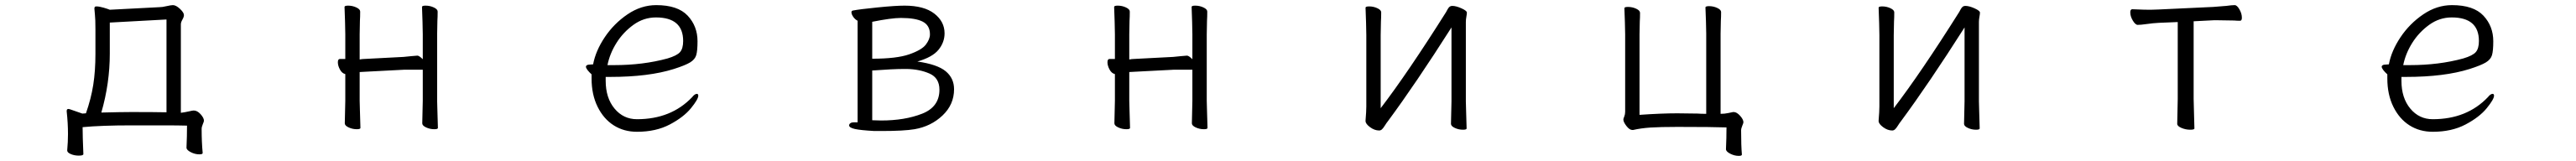

<svg xmlns="http://www.w3.org/2000/svg" viewBox="-20 -501 10040 628"><path d="M757 101Q740 101 723.5 92.5Q707 84 707 75V74Q709 30 709 -11Q680 -12 606 -12H493Q375 -12 302 -5Q302 31 305 100Q305 106 287 106Q270 106 256 100Q242 94 242 86V85Q245 52 245 22Q245 -21 240 -66V-68Q240 -72 241.5 -74Q243 -76 247 -76L252 -75Q264 -71 301 -58L315 -59Q335 -116 343.5 -170Q352 -224 352 -291V-386Q352 -427 350 -444L348 -467Q348 -472 349.5 -474Q351 -476 356 -476Q367 -476 384 -471Q401 -466 408 -463L601 -473Q613 -473 629 -477Q647 -481 654 -481Q666 -481 681.5 -466.5Q697 -452 697 -442Q697 -435 691 -424.5Q685 -414 685 -406V-61Q701 -63 716 -66.5Q731 -70 735 -70Q749 -70 762 -55.5Q775 -41 775 -30Q775 -27 770.5 -16.5Q766 -6 766 2Q766 53 770 95V96Q770 101 757 101ZM492 -64Q582 -64 629 -63V-425L408 -413V-292Q408 -176 375 -62Q454 -64 492 -64Z M1554 -229 1400 -221 1382 -220V-108L1383 -70L1385 -2Q1385 3 1371 3Q1354 3 1339 -4Q1324 -11 1324 -20L1326 -108V-212Q1313 -215 1305 -230Q1297 -245 1297 -258Q1297 -271 1305 -271H1326V-367L1325 -416L1323 -474Q1323 -479 1337 -479Q1354 -479 1369 -472Q1384 -465 1384 -456Q1384 -435 1383 -420L1382 -367V-269Q1392 -271 1399 -271L1553 -279Q1555 -279 1583 -282Q1602 -284 1607 -284Q1614 -284 1628 -270V-367L1627 -416L1625 -474Q1625 -479 1639 -479Q1656 -479 1671 -472Q1686 -465 1686 -456Q1686 -435 1685 -420L1684 -367V-108L1685 -70L1687 -2Q1687 3 1673 3Q1656 3 1641 -4Q1626 -11 1626 -20L1628 -108V-229Z M2463 -36Q2596 -36 2678 -122Q2688 -135 2697 -135Q2699 -135 2700.5 -133Q2702 -131 2702 -128Q2702 -114 2673.5 -79Q2645 -44 2591 -15.5Q2537 13 2463 13Q2412 13 2372.5 -12Q2333 -37 2309.5 -84.5Q2286 -132 2286 -195V-211Q2276 -220 2270 -228Q2264 -236 2264 -241Q2264 -244 2267.5 -246.5Q2271 -249 2278 -249L2292 -250Q2302 -303 2337.5 -356Q2373 -409 2426 -445Q2479 -481 2538 -481Q2622 -481 2660.5 -440Q2699 -399 2699 -340Q2699 -303 2694 -286Q2689 -269 2670 -257.5Q2651 -246 2607 -232Q2509 -201 2359 -201H2341V-186Q2341 -119 2375.5 -77.5Q2410 -36 2463 -36ZM2374 -247Q2487 -247 2582 -273Q2619 -284 2631 -298Q2643 -312 2643 -341Q2643 -387 2616.5 -410Q2590 -433 2537 -433Q2489 -433 2449 -404Q2409 -375 2383 -333.5Q2357 -292 2348 -247Z M3290 -12Q3290 -17 3295 -20.5Q3300 -24 3309 -24H3323V-420Q3312 -426 3305.5 -436Q3299 -446 3299 -453Q3299 -459 3305 -460Q3331 -465 3400.5 -472Q3470 -479 3506 -479Q3582 -479 3622 -448Q3662 -417 3662 -371Q3662 -336 3638.5 -307Q3615 -278 3556 -261Q3634 -250 3666.5 -223Q3699 -196 3699 -153Q3699 -93 3654 -50.5Q3609 -8 3545 3Q3504 10 3416 10H3388Q3334 7 3312 2Q3290 -3 3290 -12ZM3415 -31Q3507 -31 3574.5 -57.5Q3642 -84 3642 -151Q3642 -197 3603.5 -214Q3565 -231 3515 -232H3505Q3461 -232 3380 -226V-32ZM3605 -367Q3605 -402 3577 -416.5Q3549 -431 3492 -431Q3455 -431 3380 -416V-272Q3475 -272 3524 -289Q3573 -306 3589 -327Q3605 -348 3605 -367Z M4554 -229 4400 -221 4382 -220V-108L4383 -70L4385 -2Q4385 3 4371 3Q4354 3 4339 -4Q4324 -11 4324 -20L4326 -108V-212Q4313 -215 4305 -230Q4297 -245 4297 -258Q4297 -271 4305 -271H4326V-367L4325 -416L4323 -474Q4323 -479 4337 -479Q4354 -479 4369 -472Q4384 -465 4384 -456Q4384 -435 4383 -420L4382 -367V-269Q4392 -271 4399 -271L4553 -279Q4555 -279 4583 -282Q4602 -284 4607 -284Q4614 -284 4628 -270V-367L4627 -416L4625 -474Q4625 -479 4639 -479Q4656 -479 4671 -472Q4686 -465 4686 -456Q4686 -435 4685 -420L4684 -367V-108L4685 -70L4687 -2Q4687 3 4673 3Q4656 3 4641 -4Q4626 -11 4626 -20L4628 -108V-229Z M5390 -28Q5385 -22 5378.5 -11.5Q5372 -1 5367 3.5Q5362 8 5356 8Q5338 8 5320.5 -5Q5303 -18 5303 -29V-31Q5306 -67 5306 -86V-364L5305 -413L5303 -471Q5303 -476 5317 -476Q5334 -476 5349 -469Q5364 -462 5364 -453Q5364 -432 5363 -417L5362 -364V-79Q5467 -216 5617 -454Q5619 -458 5623 -465Q5627 -472 5631 -475Q5635 -478 5641 -478Q5656 -478 5677 -468.5Q5698 -459 5698 -452Q5698 -446 5696 -435.5Q5694 -425 5694 -415V-106L5695 -68L5697 0Q5697 5 5683 5Q5666 5 5651 -2Q5636 -9 5636 -18L5638 -106V-394Q5498 -174 5390 -28Z M6758 107Q6741 107 6724.5 98.5Q6708 90 6708 81V80Q6710 36 6710 -4Q6657 -6 6519 -6Q6451 -6 6413.5 -3.5Q6376 -1 6346 6H6343Q6332 6 6320 -9.5Q6308 -25 6308 -35Q6308 -38 6311.5 -46.5Q6315 -55 6315 -65V-367L6314 -414L6312 -469Q6312 -474 6326 -474Q6343 -474 6358 -467Q6373 -460 6373 -451Q6373 -431 6372 -417L6371 -367V-53Q6456 -59 6518 -59L6599 -58Q6607 -57 6631 -57V-370L6630 -417L6628 -472Q6628 -477 6642 -477Q6659 -477 6674 -470Q6689 -463 6689 -454Q6689 -434 6688 -420L6687 -370V-57Q6703 -57 6716.5 -60Q6730 -63 6736 -64H6738Q6750 -64 6763 -49.5Q6776 -35 6776 -24Q6776 -21 6771.5 -10.5Q6767 0 6767 8Q6767 68 6770 101V102Q6770 107 6758 107Z M7390 -28Q7385 -22 7378.5 -11.5Q7372 -1 7367 3.5Q7362 8 7356 8Q7338 8 7320.5 -5Q7303 -18 7303 -29V-31Q7306 -67 7306 -86V-364L7305 -413L7303 -471Q7303 -476 7317 -476Q7334 -476 7349 -469Q7364 -462 7364 -453Q7364 -432 7363 -417L7362 -364V-79Q7467 -216 7617 -454Q7619 -458 7623 -465Q7627 -472 7631 -475Q7635 -478 7641 -478Q7656 -478 7677 -468.5Q7698 -459 7698 -452Q7698 -446 7696 -435.5Q7694 -425 7694 -415V-106L7695 -68L7697 0Q7697 5 7683 5Q7666 5 7651 -2Q7636 -9 7636 -18L7638 -106V-394Q7498 -174 7390 -28Z M8346 -407Q8325 -404 8313 -404Q8304 -404 8294 -420.5Q8284 -437 8284 -453Q8284 -465 8292 -465Q8300 -465 8318 -464Q8336 -463 8364 -463L8395 -464L8608 -474L8658 -478Q8680 -481 8691 -481Q8700 -481 8709.5 -464.5Q8719 -448 8719 -432Q8719 -420 8712 -420Q8699 -420 8689 -421L8626 -422H8609L8531 -418V-115L8532 -75L8534 0Q8534 5 8518 5Q8500 5 8483.5 -2Q8467 -9 8467 -18L8469 -115V-415L8396 -412Q8374 -411 8346 -407Z M9463 -36Q9596 -36 9678 -122Q9688 -135 9697 -135Q9699 -135 9700.5 -133Q9702 -131 9702 -128Q9702 -114 9673.5 -79Q9645 -44 9591 -15.5Q9537 13 9463 13Q9412 13 9372.5 -12Q9333 -37 9309.5 -84.5Q9286 -132 9286 -195V-211Q9276 -220 9270 -228Q9264 -236 9264 -241Q9264 -244 9267.5 -246.5Q9271 -249 9278 -249L9292 -250Q9302 -303 9337.5 -356Q9373 -409 9426 -445Q9479 -481 9538 -481Q9622 -481 9660.5 -440Q9699 -399 9699 -340Q9699 -303 9694 -286Q9689 -269 9670 -257.5Q9651 -246 9607 -232Q9509 -201 9359 -201H9341V-186Q9341 -119 9375.5 -77.5Q9410 -36 9463 -36ZM9374 -247Q9487 -247 9582 -273Q9619 -284 9631 -298Q9643 -312 9643 -341Q9643 -387 9616.5 -410Q9590 -433 9537 -433Q9489 -433 9449 -404Q9409 -375 9383 -333.5Q9357 -292 9348 -247Z"/></svg>

Font: JyunsaiKaai Light
Style: Regular
Weight: 300
Designer: Fontworks Inc.
Version: Version 0.030;April 7, 2024;FontCreator 14.0.0.2901 64-bit